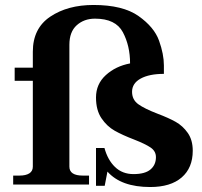

<svg xmlns="http://www.w3.org/2000/svg" viewBox="-20 -742 814 772"><path d="M613 -285Q658 -268 686.5 -252Q715 -236 735 -207.5Q755 -179 755 -136Q755 -67 710.5 -28.5Q666 10 584 10Q467 10 412 -52L401 5H366V-147H400Q413 -99 442.5 -70.5Q472 -42 517 -42Q563 -42 585 -60.5Q607 -79 607 -110Q607 -134 586 -148.5Q565 -163 519 -181Q472 -199 441 -216.5Q410 -234 388 -266.5Q366 -299 366 -350Q366 -404 405.5 -440Q445 -476 503 -487Q503 -558 474 -612.5Q445 -667 362 -667Q318 -667 288.5 -640.5Q259 -614 259 -562V-72Q259 -36 313 -36H338V0H33V-36H58Q84 -36 98 -45Q112 -54 112 -72V-417H39V-470H112V-534Q112 -628 182 -675Q252 -722 356 -722Q474 -722 537 -677.5Q600 -633 619.5 -578.5Q639 -524 639 -479V-445Q580 -445 545.5 -426Q511 -407 511 -373Q511 -341 536 -323Q561 -305 613 -285Z"/></svg>

Font: Taviraj SemiBold
Style: Regular
Weight: 600
Designer: Katatrad Team
Foundry: CadsonDemak
Version: Version 1.001